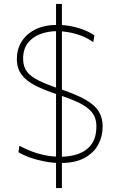

<svg xmlns="http://www.w3.org/2000/svg" viewBox="-20 -823 592 980"><path d="M290 9Q247.5 9 205.8 0.8Q164 -7.5 129.5 -20.2Q95 -33 74 -46L79 -79Q110.5 -62 143.8 -49.5Q177 -37 213.2 -30Q249.5 -23 290 -23Q340 -23 381.2 -38Q422.5 -53 447.2 -87Q472 -121 472 -178Q472 -222 448.5 -250.5Q425 -279 381 -299.5Q337 -320 276 -340Q209 -362 162 -385.5Q115 -409 90.5 -441.5Q66 -474 66 -523Q66 -571 90 -610.2Q114 -649.5 160.5 -672.8Q207 -696 274 -696Q303.5 -696 331.8 -691.2Q360 -686.5 384.5 -678.8Q409 -671 429 -661.5Q449 -652 462 -642L456 -608Q428 -628 395.8 -640.2Q363.5 -652.5 331.2 -658.2Q299 -664 271 -664Q226 -664 186.5 -649.5Q147 -635 122.5 -604Q98 -573 98 -523Q98 -483 117.8 -457Q137.5 -431 179.8 -410.8Q222 -390.5 289 -368Q371 -340.5 418 -313.2Q465 -286 484.5 -253.5Q504 -221 504 -177Q504 -127 481.2 -84.8Q458.5 -42.5 411.2 -16.8Q364 9 290 9ZM266 137Q266 92.5 266 50.8Q266 9 266 -31.2Q266 -71.5 266 -111.5Q266 -151.5 266 -192V-474Q266 -514.5 266 -554.5Q266 -594.5 266 -634.8Q266 -675 266 -717Q266 -759 266 -803H296Q296 -759 296 -717Q296 -675 296 -634.8Q296 -594.5 296 -554.5Q296 -514.5 296 -474V-192Q296 -151.5 296 -111.5Q296 -71.5 296 -31.2Q296 9 296 50.8Q296 92.5 296 137Z"/></svg>

Font: Commissioner Thin
Style: Regular
Weight: 100
Designer: Kostas Bartsokas
Foundry: Kostas Bartsokas
Version: Version 1.001;gftools[0.9.23]